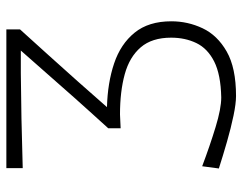

<svg xmlns="http://www.w3.org/2000/svg" viewBox="-99 -654 762 604"><g transform="rotate(-90 282.0 -352.0)"><path d="M282 9.5Q258 9.5 219.8 1.5Q181.5 -6.5 138 -19Q94.5 -31.5 54 -44.5L61 -97Q126 -72.5 184.2 -54.8Q242.5 -37 277.5 -37Q349.5 -38.5 390.5 -59.2Q431.5 -80 448.5 -115.2Q465.5 -150.5 465.5 -194.5Q465.5 -255 435.2 -290.2Q405 -325.5 350.8 -340.5Q296.5 -355.5 224 -355.5Q214.5 -355 202.2 -354.5Q190 -354 180.5 -353.5V-392.5Q204 -418.5 228.5 -445.5Q253 -472.5 276.5 -499L425 -667.5H354Q286.5 -667 211.5 -665.5Q136.5 -664 55 -661.5V-713H491.5V-670Q451.5 -626 411 -581Q370.5 -536 329 -489.5L247 -396.5Q323.5 -394.5 384.5 -374Q445.5 -353.5 481.2 -309.5Q517 -265.5 517 -194Q517 -142 495 -95.5Q473 -49 421.8 -19.8Q370.5 9.5 282 9.5Z"/></g></svg>

Font: Commissioner Loud ExtraLight
Style: Regular
Weight: 200
Designer: Kostas Bartsokas
Foundry: Kostas Bartsokas
Version: Version 1.000; ttfautohint (v1.8.3)